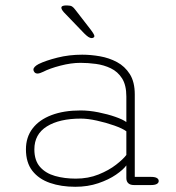

<svg xmlns="http://www.w3.org/2000/svg" viewBox="-20 -692 659 718"><path d="M481 0Q467 0 459.8 -6.8Q452.5 -13.5 452.5 -26V-73.5Q441 -57.5 413.8 -38.8Q386.5 -20 347.5 -6.8Q308.5 6.5 261.5 6.5Q208.5 6.5 166.8 -8Q125 -22.5 101 -53.2Q77 -84 77 -133.5Q77 -179 101.8 -211.5Q126.5 -244 172.5 -261.5Q218.5 -279 281.5 -279Q313 -279 348 -272Q383 -265 411.5 -255Q440 -245 452.5 -235.5V-331Q452.5 -373.5 436.5 -398.8Q420.5 -424 394.5 -436.5Q368.5 -449 338.8 -453Q309 -457 281 -457Q246 -457 205.8 -446.5Q165.5 -436 141.5 -423.5Q135.5 -420.5 130 -418.8Q124.5 -417 120.5 -417Q113 -417 109 -421.8Q105 -426.5 105 -431.5Q105 -437 110 -442.2Q115 -447.5 124.5 -452.5Q151 -465.5 194.8 -476.5Q238.5 -487.5 287.5 -487.5Q319.5 -487.5 353.8 -481.5Q388 -475.5 417.5 -459.8Q447 -444 465.5 -414.8Q484 -385.5 484 -339V-30.5H545Q559 -30.5 566.2 -26.5Q573.5 -22.5 573.5 -15Q573.5 -8 566.2 -4Q559 0 545 0ZM452.5 -201Q438.5 -211.5 407.5 -222.5Q376.5 -233.5 342.2 -241Q308 -248.5 282.5 -248.5Q202 -248.5 155.2 -219.2Q108.5 -190 108.5 -133.5Q108.5 -92 129.5 -68Q150.5 -44 185.8 -34Q221 -24 263.5 -24Q310 -24 348.5 -39.5Q387 -55 414 -76Q441 -97 452.5 -112.5ZM323 -549.5Q317 -549.5 310.2 -554Q303.5 -558.5 295 -567L218.5 -646.5Q209.5 -657 209.5 -663Q209.5 -667.5 214.2 -669.5Q219 -671.5 224.5 -671.5H232.5Q243.5 -671.5 249.5 -667.8Q255.5 -664 262 -655L318.5 -582Q333 -563 333 -557Q333 -553 329.2 -551.2Q325.5 -549.5 323 -549.5Z"/></svg>

Font: Sono ExtraLight Monospace ExtraLight
Style: Regular
Weight: 250
Version: Version 2.112